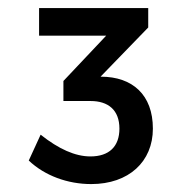

<svg xmlns="http://www.w3.org/2000/svg" viewBox="-20 -736 428 482"><path d="M352.1 -667V-715.8H78.1V-646.5H246.6L139.2 -532.7V-482.4H207.5C251.5 -482.4 279.8 -460 279.8 -413.1C279.8 -368.2 253.9 -343.3 207 -343.3C168.9 -343.3 127.4 -361.8 82 -397.9L52.2 -333C92.3 -294.9 149.9 -273.9 209 -273.9C303.2 -273.9 363.8 -330.1 363.8 -413.1C363.8 -498 312.5 -543.5 233.4 -543.5H232.4Z"/></svg>

Font: Winston
Style: Regular
Weight: 400
Designer: Vernon Adams, Kim Jin-seong, David Berlow, Cristiano Sobral
Foundry: The Winston Project Authors
Version: Version 3.004